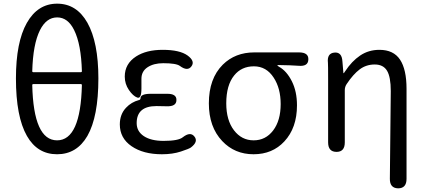

<svg xmlns="http://www.w3.org/2000/svg" viewBox="-20 -829 2323 1048"><path d="M127 -87Q67 -192 67 -401Q67 -599 126.5 -704Q186 -809 292 -809Q398 -809 457 -705Q517 -598 517 -401Q517 -192 457 -87Q399 13 291.5 13Q184 13 127 -87ZM427 -365Q427 -370 422 -370H161Q156 -370 156 -365Q163 -63 291.5 -63Q420 -63 427 -365ZM156 -440Q156 -435 161 -435H422Q427 -435 427 -440Q423 -587 385 -664Q351 -734 292 -734Q233 -734 198 -664Q160 -588 156 -440Z M864 13Q762 13 698 -31Q634 -75 634 -150Q634 -205 668 -241Q697 -272 739 -283Q747 -285 747 -293Q747 -316 799 -317H891Q944 -318 943 -283Q943 -247 890 -249H886Q860 -250 834 -250Q726 -250 726 -157Q726 -112 765 -86Q804 -60 873 -60Q954 -60 978 -80Q1019 -112 1041 -84Q1064 -56 1022 -24Q1013 -17 967.5 -2Q922 13 864 13ZM752 -346Q752 -288 729 -296.5Q706 -305 683.5 -338Q661 -371 661 -411Q661 -481 723 -521Q779 -557 868 -557Q961 -557 1004 -526Q1046 -495 1025 -467Q1004 -438 962 -469Q942 -484 871 -484Q819 -484 785.5 -462Q752 -440 752 -399Z M1193 -59Q1120 -136 1120 -265Q1120 -400 1196 -476Q1264 -543 1368 -543H1612Q1665 -543 1663 -504Q1662 -465 1609 -470Q1571 -473 1499 -474Q1494 -474 1494 -472Q1494 -470 1504 -464Q1545 -441 1573 -385.5Q1601 -330 1601 -254Q1601 -131 1532 -57Q1467 13 1364 13Q1261 13 1193 -59ZM1512 -261Q1512 -347 1474 -405Q1434 -467 1366 -467Q1298 -467 1258 -417Q1215 -364 1215 -265Q1215 -173 1257 -118Q1299 -63 1364.5 -63Q1430 -63 1471 -117Q1512 -171 1512 -261Z M2153 199Q2107 198 2108 146L2113 -332Q2113 -409 2092.5 -443Q2072 -477 2025.5 -477Q1979 -477 1943.5 -450.5Q1908 -424 1872 -370Q1862 -355 1862 -337V-52Q1862 0 1817 0Q1771 0 1771 -52V-394Q1771 -478 1770 -486Q1764 -538 1805 -542Q1846 -546 1849 -494L1854 -435Q1854 -429 1855.5 -429Q1857 -429 1864 -440Q1900 -495 1946 -526Q1992 -557 2051 -557Q2128 -557 2163.5 -503.5Q2199 -450 2199 -344V147Q2199 199 2153 199Z"/></svg>

Font: Resource Han Rounded HK
Style: Regular
Weight: 400
Designer: Cyano Hao (round all glyphs); Ryoko NISHIZUKA  (kana, bopomofo & ideographs); Paul D. Hunt (Latin, Greek & Cyrillic); Sa
Foundry: Cyano Hao
Version: 0.990